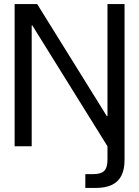

<svg xmlns="http://www.w3.org/2000/svg" viewBox="-20 -720 686 945"><path d="M52 0V-700H163L506 -148H509V-700H593V67Q593 115 577 145.5Q561 176 529.5 190.5Q498 205 452 205H400V137H439Q477 137 493 121Q509 105 509 65V0L139 -595H136V0Z"/></svg>

Font: DM Sans 36pt
Style: Regular
Weight: 400
Designer: Colophon Foundry, Jonny Pinhorn
Foundry: Colophon Foundry
Version: Version 4.004;gftools[0.9.30]